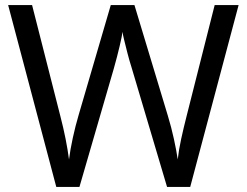

<svg xmlns="http://www.w3.org/2000/svg" viewBox="-20 -734 970 754"><path d="M917 -714 727 0H636L497 -468Q488 -496 480.5 -525.5Q473 -555 467.5 -577.5Q462 -600 461 -609Q460 -596 450 -553.5Q440 -511 427 -465L292 0H201L12 -714H106L217 -278Q229 -232 237.5 -189Q246 -146 251 -108Q256 -147 266 -193Q276 -239 289 -283L415 -714H508L639 -280Q653 -234 663 -188Q673 -142 678 -108Q682 -145 691.5 -188.5Q701 -232 713 -279L823 -714Z"/></svg>

Font: Apis
Style: Regular
Weight: 400
Designer: Monotype Design Team
Foundry: Monotype Imaging Inc.
Version: Version 2.000; build 0001